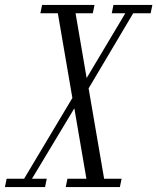

<svg xmlns="http://www.w3.org/2000/svg" viewBox="-54 -760 639 780"><path d="M-34 0 -27 -34H44L240 -362L181 -706H110L117 -740H330L323 -706H253L298 -443L455 -706H400L407 -740H565L558 -706H487L306 -401L369 -34H440L433 0H213L220 -34H297L248 -320L76 -34H136L129 0Z"/></svg>

Font: Xanh Mono
Style: Italic
Weight: 400
Italic angle: -12°
Monospace: yes
Designer: Lam Bao, Duy Dao
Foundry: Yellow Type Foundry
Version: Version 3.101; ttfautohint (v1.8.3)